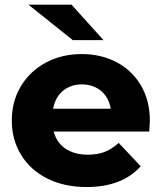

<svg xmlns="http://www.w3.org/2000/svg" viewBox="-20 -775 677 804"><path d="M29.4 -270.4Q29.4 -350.7 67.5 -414.1Q105.6 -477.4 172.3 -513Q239 -548.6 322.1 -548.6Q402.4 -548.6 467.4 -514.9Q532.3 -481.2 569.9 -417.7Q607.6 -354.1 607.6 -268.7Q607.1 -258.3 605 -224.1H172V-319.8H512.6L445.8 -292.1Q445.8 -330.2 430.8 -359.7Q415.8 -389.1 387.4 -405.4Q359.1 -421.7 323.2 -421.7Q286.8 -421.7 258.7 -405.4Q230.7 -389.1 215.4 -359.4Q200.2 -329.8 200.2 -290.8V-263.9Q200.2 -222.2 218.2 -191.2Q236.2 -160.2 269.3 -143.7Q302.4 -127.2 347.4 -127.2Q387.9 -127.2 418.2 -138.9Q448.4 -150.6 477 -176.6L569.2 -78.9Q531 -35.8 474.2 -13.8Q417.4 8.2 342.2 8.2Q249 8.2 178 -27.4Q107 -63 68.2 -126.7Q29.4 -190.3 29.4 -270.4ZM99.2 -755.4H279.6L413.3 -607H284.7Z"/></svg>

Font: iiserrat Thin
Style: Regular
Weight: 100
Designer: Akira Ohta
Foundry: Akira Ohta
Version: Version 1.200;Glyphs 3.3.1 (3343)